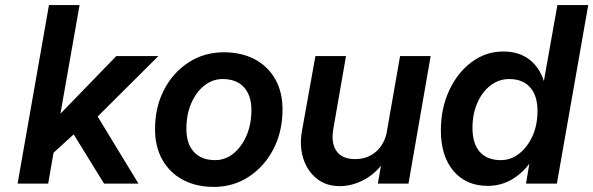

<svg xmlns="http://www.w3.org/2000/svg" viewBox="-20 -720 2327 753"><path d="M436 -500H601L363 -263L523 0H388L269 -193L190 -121L169 0H49L172 -700H292L217 -274Z M588 -213Q588 -300 623.5 -368Q659 -436 720 -475.5Q781 -515 858 -515Q927 -515 979 -487.5Q1031 -460 1059.5 -409.5Q1088 -359 1088 -291Q1088 -204 1052.5 -135.5Q1017 -67 956 -27Q895 13 819 13Q749 13 697 -15Q645 -43 616.5 -94Q588 -145 588 -213ZM966 -289Q966 -346 936.5 -378Q907 -410 853 -410Q814 -410 782 -385Q750 -360 730.5 -316Q711 -272 711 -215Q711 -156 740.5 -124Q770 -92 824 -92Q863 -92 895 -117.5Q927 -143 946.5 -187.5Q966 -232 966 -289Z M1288 -219Q1277 -161 1299 -128.5Q1321 -96 1372 -96Q1419 -96 1452 -123Q1485 -150 1496 -197L1549 -500H1669L1582 0H1462L1474 -70Q1442 -31 1399 -10.5Q1356 10 1312 10Q1258 10 1221 -20.5Q1184 -51 1169 -100Q1154 -149 1164 -205L1217 -500H1337Z M2287 -700 2164 0H2043L2056 -78Q2025 -37 1983.5 -14Q1942 9 1893 9Q1808 9 1758.5 -49.5Q1709 -108 1709 -208Q1709 -295 1741.5 -365Q1774 -435 1829.5 -476.5Q1885 -518 1954 -518Q2015 -518 2055.5 -487Q2096 -456 2113 -402L2166 -700ZM1833 -218Q1833 -157 1861.5 -124.5Q1890 -92 1944 -92Q1983 -92 2015.5 -117Q2048 -142 2068 -185.5Q2088 -229 2088 -285Q2088 -345 2059 -377.5Q2030 -410 1977 -410Q1937 -410 1904.5 -385.5Q1872 -361 1852.5 -317.5Q1833 -274 1833 -218Z"/></svg>

Font: Overused Grotesk SemiBold
Style: Italic
Weight: 600
Italic angle: -10°
Version: Version 0.003